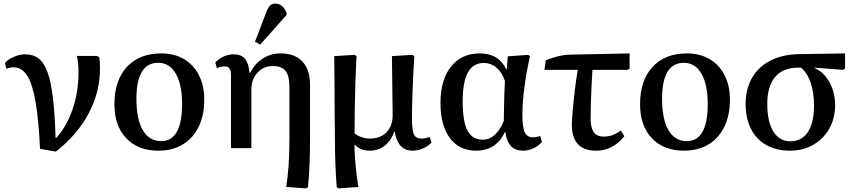

<svg xmlns="http://www.w3.org/2000/svg" viewBox="-20 -821 4742 1064"><path d="M290 19 202 4Q194 -160 176.5 -259.5Q159 -359 129.5 -403.5Q100 -448 56 -448Q37 -448 16 -440L7 -472Q26 -493 58 -506.5Q90 -520 120 -520Q164 -520 194.5 -496.5Q225 -473 244 -419.5Q263 -366 273.5 -277Q284 -188 288 -57H292Q350 -121 382.5 -216.5Q415 -312 415 -421Q415 -475 406 -511H518L530 -504Q532 -493 533 -478.5Q534 -464 534 -439Q534 -310 471 -192Q408 -74 290 19Z M858 14Q745 14 679.5 -55Q614 -124 614 -244Q614 -375 683 -450Q752 -525 874 -525Q946 -525 999.5 -493.5Q1053 -462 1082.5 -404Q1112 -346 1112 -268Q1112 -182 1081 -118.5Q1050 -55 993 -20.5Q936 14 858 14ZM873 -39Q989 -39 989 -245Q989 -353 954 -413Q919 -473 857 -473Q736 -473 736 -274Q736 -160 771.5 -99.5Q807 -39 873 -39Z M1676 223 1566 215Q1575 159 1579.5 93Q1584 27 1584 -54V-335Q1584 -400 1563 -427.5Q1542 -455 1492 -455Q1440 -455 1406.5 -418Q1373 -381 1373 -323V0H1260V-405Q1260 -431 1251.5 -442Q1243 -453 1224 -453Q1204 -453 1182 -443L1173 -475Q1218 -520 1276 -520Q1316 -520 1337 -495.5Q1358 -471 1363 -417H1366Q1392 -468 1436 -496.5Q1480 -525 1535 -525Q1614 -525 1656 -480Q1698 -435 1698 -351V-52Q1698 22 1695.5 85Q1693 148 1687 216ZM1422 -574 1393 -590 1456 -754Q1466 -781 1477 -791Q1488 -801 1507 -801Q1546 -801 1568 -751V-738Z M1857 223 1846 216Q1841 152 1838.5 84.5Q1836 17 1836 -47Q1836 -67 1835.5 -106Q1835 -145 1834.5 -195Q1834 -245 1834 -296.5Q1834 -348 1833.5 -393.5Q1833 -439 1832.5 -470.5Q1832 -502 1832 -510L1945 -517L1956 -510Q1952 -443 1949.5 -367Q1947 -291 1946 -217.5Q1945 -144 1945 -83Q1958 -70 1982 -61.5Q2006 -53 2030 -53Q2088 -53 2122 -88Q2156 -123 2156 -184Q2156 -195 2155.5 -227.5Q2155 -260 2154.5 -303Q2154 -346 2153.5 -389.5Q2153 -433 2152.5 -465.5Q2152 -498 2152 -510L2265 -517L2276 -510Q2269 -394 2266 -312.5Q2263 -231 2263 -167Q2263 -98 2274 -75.5Q2285 -53 2319 -53Q2334 -53 2362 -62L2371 -30Q2351 -10 2323 2Q2295 14 2267 14Q2226 14 2201.5 -11.5Q2177 -37 2167 -92H2165Q2148 -42 2112.5 -14Q2077 14 2030 14Q1978 14 1946 -19H1944Q1946 93 1966 215Z M2618 14Q2525 14 2473 -56Q2421 -126 2421 -250Q2421 -378 2479 -451.5Q2537 -525 2639 -525Q2744 -525 2786 -436H2788L2794 -509L2907 -517L2917 -510Q2897 -421 2886 -337Q2875 -253 2875 -187Q2875 -115 2888 -87.5Q2901 -60 2934 -60Q2948 -60 2974 -67L2983 -34Q2963 -11 2935 1.5Q2907 14 2879 14Q2836 14 2812 -11Q2788 -36 2780 -90H2778Q2730 14 2618 14ZM2655 -47Q2729 -47 2772 -151Q2772 -184 2773 -224Q2774 -264 2775 -303Q2776 -342 2778 -372Q2764 -418 2732.5 -445Q2701 -472 2661 -472Q2602 -472 2573 -419.5Q2544 -367 2544 -259Q2544 -148 2570.5 -97.5Q2597 -47 2655 -47Z M3284 14Q3149 14 3149 -130Q3149 -157 3153.5 -207.5Q3158 -258 3165 -318Q3172 -378 3182 -434H2997L3005 -487Q3023 -495 3046.5 -502Q3070 -509 3093 -513.5Q3116 -518 3132 -518L3469 -525V-441L3458 -434H3263Q3261 -399 3258.5 -350.5Q3256 -302 3254.5 -252.5Q3253 -203 3253 -165Q3253 -113 3270.5 -88.5Q3288 -64 3326 -64Q3377 -64 3420 -98L3440 -66Q3375 14 3284 14Z M3771 14Q3658 14 3592.5 -55Q3527 -124 3527 -244Q3527 -375 3596 -450Q3665 -525 3787 -525Q3859 -525 3912.5 -493.5Q3966 -462 3995.5 -404Q4025 -346 4025 -268Q4025 -182 3994 -118.5Q3963 -55 3906 -20.5Q3849 14 3771 14ZM3786 -39Q3902 -39 3902 -245Q3902 -353 3867 -413Q3832 -473 3770 -473Q3649 -473 3649 -274Q3649 -160 3684.5 -99.5Q3720 -39 3786 -39Z M4356 14Q4281 14 4226 -17.5Q4171 -49 4141.5 -107Q4112 -165 4112 -245Q4112 -328 4147.5 -389.5Q4183 -451 4249 -485Q4315 -519 4406 -521L4663 -525V-441L4652 -434L4493 -446V-444Q4527 -431 4553 -400Q4579 -369 4593.5 -327.5Q4608 -286 4608 -239Q4608 -165 4575.5 -108Q4543 -51 4486.5 -18.5Q4430 14 4356 14ZM4360 -38Q4423 -38 4457 -89Q4491 -140 4491 -235Q4491 -308 4472.5 -362.5Q4454 -417 4419 -446H4402Q4319 -446 4275.5 -394.5Q4232 -343 4232 -245Q4232 -147 4265.5 -92.5Q4299 -38 4360 -38Z"/></svg>

Font: Literata 36pt Medium
Style: Regular
Weight: 500
Designer: Latin by Veronika Burian and Jose Scaglione. Greek by Irene Vlachou. Cyrillic by Vera Evstafieva.
Foundry: TypeTogether
Version: Version 3.002